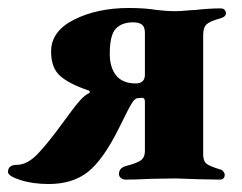

<svg xmlns="http://www.w3.org/2000/svg" viewBox="-32 -447 606 481"><path d="M-12 -16Q-12 -34 10 -34Q36 -34 62 -61Q88 -88 125 -139Q129 -144 143.5 -164Q158 -184 169 -196Q180 -208 188 -212Q193 -214 193 -217Q193 -220 188 -221Q141 -237 118.5 -257Q96 -277 96 -318Q96 -369 154 -398Q212 -427 291 -427Q331 -427 361 -422Q368 -421 381.5 -420Q395 -419 406 -419Q419 -419 434.5 -420.5Q450 -422 457 -422Q493 -426 521 -426Q527 -426 530.5 -422.5Q534 -419 534 -414Q534 -405 520 -401Q494 -394 485.5 -386Q477 -378 477 -359V-61Q477 -44 484.5 -37.5Q492 -31 518 -23Q524 -22 527.5 -17.5Q531 -13 531 -9Q531 -4 528 -0.5Q525 3 519 3L465 2L408 0L347 1Q305 3 282 3Q276 3 271 -1Q266 -5 266 -11Q266 -26 283 -31Q311 -38 321 -45.5Q331 -53 331 -68V-193Q331 -202 323 -202L313 -201Q306 -201 298 -188Q290 -175 267 -128Q227 -47 188.5 -16.5Q150 14 90 14Q50 14 19 4Q-12 -6 -12 -16ZM331 -260V-365Q331 -379 324 -385Q317 -391 301 -391Q273 -391 258 -375Q243 -359 243 -312Q243 -278 259 -258Q275 -238 308 -238Q331 -238 331 -260Z"/></svg>

Font: EB Garamond ExtraBold
Style: Regular
Weight: 800
Designer: Georg Duffner and Octavio Pardo
Foundry: Georg Duffner
Version: Version 1.000